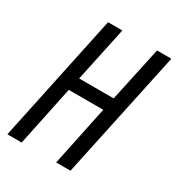

<svg xmlns="http://www.w3.org/2000/svg" viewBox="-171 -822 858 930"><g transform="rotate(30 257.5 -357.0)"><path d="M10 0H90L160 -335H353L283 0H363L515 -714H435L369 -408H176L241 -714H161Z"/></g></svg>

Font: Noto Sans ExtraCondensed
Style: Italic
Weight: 400
Width: 2
Italic angle: -12°
Designer: Monotype Design Team
Foundry: Monotype Imaging Inc.
Version: Version 2.013